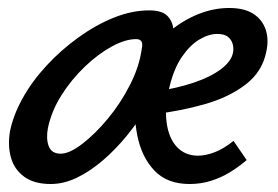

<svg xmlns="http://www.w3.org/2000/svg" viewBox="-20 -450 697 481"><path d="M107 11Q66 11 41 -7Q16 -25 7.5 -55Q-1 -85 5 -121Q13 -161 36.5 -203.5Q60 -246 96 -285Q132 -324 175.5 -355.5Q219 -387 264.5 -405.5Q310 -424 354 -424Q386 -424 399.5 -410Q413 -396 414.5 -375Q416 -354 412 -332Q406 -299 389.5 -261.5Q373 -224 350 -185Q327 -146 298.5 -111Q270 -76 238 -48.5Q206 -21 173 -5Q140 11 107 11ZM132 -65Q154 -65 186 -89.5Q218 -114 250 -152.5Q282 -191 305.5 -237Q329 -283 335 -327Q338 -340 334.5 -346Q331 -352 321 -352Q294 -352 260 -333.5Q226 -315 192.5 -283Q159 -251 134 -211.5Q109 -172 100 -129Q95 -103 102 -84Q109 -65 132 -65ZM455 11Q399 11 367 -22.5Q335 -56 324 -110.5Q313 -165 321 -228Q326 -270 348.5 -306.5Q371 -343 404.5 -371Q438 -399 476.5 -414.5Q515 -430 554 -430Q592 -430 614.5 -415.5Q637 -401 645.5 -376Q654 -351 647 -320Q637 -270 595 -238Q553 -206 493 -189Q433 -172 367 -164L371 -221Q424 -229 465.5 -243Q507 -257 532.5 -276Q558 -295 563 -315Q566 -326 563.5 -337.5Q561 -349 552 -357Q543 -365 524 -365Q503 -365 479.5 -351Q456 -337 436 -308Q416 -279 405 -234Q392 -182 397.5 -142.5Q403 -103 423.5 -81.5Q444 -60 476 -60Q495 -60 517.5 -68.5Q540 -77 565 -97L598 -49Q578 -32 556 -18.5Q534 -5 508.5 3Q483 11 455 11Z"/></svg>

Font: Ysabeau Infant SemiBold
Style: Italic
Weight: 600
Italic angle: -12°
Designer: Christian Thalmann (Catharsis Fonts)
Version: Version 2.002; featfreeze: ss01,ss02,lnum